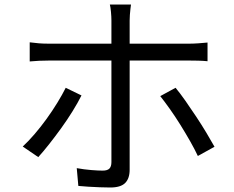

<svg xmlns="http://www.w3.org/2000/svg" viewBox="-20 -804 1040 853"><path d="M562 -784Q561 -777 559.5 -764.5Q558 -752 557 -738Q556 -724 556 -713Q556 -687 556 -652.5Q556 -618 556 -585Q556 -552 556 -527Q556 -507 556 -469Q556 -431 556 -383.5Q556 -336 556 -285Q556 -234 556 -187.5Q556 -141 556 -104.5Q556 -68 556 -50Q556 -11 536 9Q516 29 470 29Q449 29 423.5 28Q398 27 373 25.5Q348 24 328 22L321 -57Q354 -51 385.5 -48.5Q417 -46 436 -46Q457 -46 466 -55Q475 -64 475 -84Q475 -98 475 -132Q475 -166 475 -212Q475 -258 475 -308Q475 -358 475 -403.5Q475 -449 475 -482Q475 -515 475 -527Q475 -545 475 -579Q475 -613 475 -650Q475 -687 475 -713Q475 -729 473 -751Q471 -773 468 -784ZM112 -616Q134 -613 153.5 -611.5Q173 -610 197 -610Q209 -610 246 -610Q283 -610 335.5 -610Q388 -610 448 -610Q508 -610 568.5 -610Q629 -610 681.5 -610Q734 -610 770.5 -610Q807 -610 820 -610Q838 -610 860.5 -611.5Q883 -613 902 -615V-532Q882 -534 861 -534.5Q840 -535 821 -535Q808 -535 771.5 -535Q735 -535 682.5 -535Q630 -535 570 -535Q510 -535 450 -535Q390 -535 337.5 -535Q285 -535 248 -535Q211 -535 198 -535Q175 -535 154 -534Q133 -533 112 -531ZM342 -380Q326 -348 302.5 -310Q279 -272 251.5 -234Q224 -196 197.5 -162.5Q171 -129 150 -106L81 -153Q106 -176 133.5 -208Q161 -240 187 -276Q213 -312 235 -348Q257 -384 272 -414ZM760 -414Q780 -390 803.5 -356.5Q827 -323 851.5 -286Q876 -249 897 -214Q918 -179 933 -152L859 -111Q845 -141 824.5 -177Q804 -213 781 -250Q758 -287 734.5 -320Q711 -353 692 -377Z"/></svg>

Font: Noto Sans TC
Style: Regular
Weight: 400
Designer: Ryoko NISHIZUKA  (kana, bopomofo & ideographs); Paul D. Hunt (Latin, Greek & Cyrillic); Sandoll Communications , Soo-you
Foundry: Adobe
Version: Version 2.004-H2;hotconv 1.0.118;makeotfexe 2.5.65603